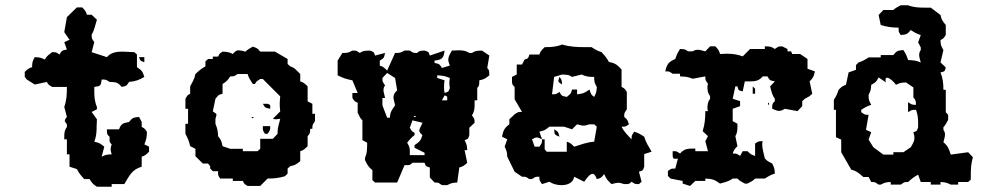

<svg xmlns="http://www.w3.org/2000/svg" viewBox="-20 -706 3760 729"><path d="M348 -120 358 -111ZM272 -678 234 -641 224 -584 244 -555 224 -546 234 -518C215 -514 215 -515 206 -499C192 -508 195 -508 178 -508C164 -497 159 -495 150 -480C134 -488 130 -488 112 -489C103 -473 102 -469 102 -451C89 -447 85 -444 74 -433V-414L82 -404L112 -385L158 -395C164 -384 163 -385 178 -376H234C234 -348 233 -325 224 -300L234 -262C229 -255 226 -252 226 -248C226 -244 229 -241 234 -234V-224C225 -212 224 -201 224 -186V-177H234V-120H244V-73L272 -64C280 -48 287 -40 300 -26H320C329 -11 334 -6 348 3H404V-7H452C471 -38 480 -62 518 -73V-111C531 -115 535 -119 546 -130V-149L528 -158C536 -176 537 -185 538 -205C528 -220 529 -218 518 -224V-243L508 -262C486 -260 483 -259 470 -243C447 -238 440 -237 432 -215H386V-208C386 -197 387 -195 396 -187V-180C396 -169 395 -166 404 -158C401 -149 400 -144 400 -140C400 -135 401 -130 404 -120C385 -119 382 -119 366 -111L376 -149C361 -161 357 -164 338 -168C346 -188 347 -208 347 -229C347 -237 348 -245 348 -253L328 -281L348 -291V-300C339 -321 338 -340 338 -362V-376C362 -379 363 -380 366 -404C383 -404 382 -404 396 -395C421 -394 427 -394 442 -376C460 -380 460 -379 470 -395C494 -397 508 -402 528 -414C521 -436 519 -438 500 -451V-499L490 -508C475 -508 459 -510 444 -510C421 -510 400 -506 386 -489L328 -508L338 -546C329 -560 328 -557 328 -574C337 -589 342 -611 348 -631L328 -650H310C306 -663 303 -667 292 -678ZM508 -489C513 -474 513 -475 528 -470V-489Z M978 -312C987 -296 987 -297 1006 -293C1006 -311 1008 -306 996 -312ZM936 -261C932 -257 941 -257 942 -258C946 -262 937 -262 936 -261ZM978 -227C978 -210 977 -212 986 -198H996C1005 -212 1006 -210 1006 -227ZM836 -170 844 -160ZM882 -425H920C925 -409 931 -401 940 -387H948C954 -398 953 -396 968 -406H978L1044 -340C1043 -330 1042 -320 1042 -311C1042 -302 1043 -292 1044 -283L1016 -255C1028 -252 1031 -253 1044 -255C1040 -236 1034 -223 1034 -206V-198L1016 -179H968V-141L958 -132H902V-141H854L825 -151C821 -170 820 -174 808 -189C807 -208 806 -217 798 -236V-255C800 -263 802 -267 802 -270C802 -275 798 -276 788 -283L798 -331C810 -345 808 -346 825 -350V-387C839 -396 845 -401 854 -416C871 -416 868 -416 882 -425ZM940 -529C928 -522 921 -519 912 -510C901 -513 892 -515 886 -515C878 -515 873 -512 864 -501C848 -509 843 -509 825 -510C810 -500 814 -502 808 -491H788V-482H770L760 -473V-454C744 -445 736 -438 722 -425C718 -405 711 -395 702 -378V-350C691 -344 693 -346 684 -331V-293H694V-236H684V-198C693 -181 698 -170 702 -151L722 -141V-113L750 -85H770L778 -75V-66L788 -56H808C808 -39 807 -42 816 -28H864V-19H902C908 -8 905 -9 920 0H968L996 -28C1020 -28 1039 -30 1062 -37L1072 -47V-66L1082 -75C1101 -79 1105 -82 1120 -94V-132C1133 -136 1137 -140 1148 -151V-189C1157 -198 1157 -201 1158 -217H1166C1166 -234 1167 -232 1176 -246V-274H1166V-312L1148 -321V-378C1137 -389 1133 -393 1120 -397V-425L1110 -435C1099 -446 1095 -450 1082 -454L1072 -463V-482L1024 -510H968C958 -523 956 -523 940 -529Z M1450 -429 1480 -410 1488 -363C1477 -353 1474 -345 1474 -336C1474 -328 1478 -319 1480 -306C1467 -287 1462 -282 1460 -259H1450L1432 -306V-334H1442C1440 -346 1436 -355 1436 -364C1436 -370 1438 -376 1442 -382C1433 -396 1432 -393 1432 -410ZM1640 -420C1659 -419 1669 -418 1688 -410C1687 -403 1686 -397 1686 -391C1686 -385 1687 -379 1688 -372C1683 -357 1683 -358 1668 -353C1666 -362 1666 -369 1666 -375C1666 -383 1666 -390 1668 -401L1640 -410ZM1668 -344C1680 -338 1678 -343 1678 -325H1658ZM1552 -265C1553 -266 1562 -266 1558 -262C1557 -261 1548 -261 1552 -265ZM1546 -249 1584 -240C1579 -226 1572 -218 1572 -210C1572 -205 1576 -200 1584 -193C1577 -171 1573 -168 1554 -155V-145L1592 -126V-117H1536V-134C1536 -144 1534 -151 1526 -164C1535 -176 1542 -184 1554 -193V-202C1543 -208 1545 -206 1536 -221ZM1318 -514C1302 -505 1298 -505 1280 -505L1262 -476V-420C1281 -410 1297 -405 1318 -401L1338 -353H1318V-334C1327 -319 1327 -322 1338 -316V-278C1345 -266 1346 -258 1356 -249V-174L1374 -164V-155C1373 -135 1374 -125 1366 -107V-98C1375 -79 1379 -72 1394 -60V-22L1404 -13H1488L1516 -79H1524C1535 -79 1537 -79 1546 -88H1592C1597 -73 1597 -75 1612 -70V-32L1630 -13C1647 -13 1644 -12 1658 -3H1678C1694 -11 1697 -12 1716 -13L1724 -70C1737 -74 1743 -77 1754 -88L1744 -136H1754C1753 -154 1752 -158 1744 -174C1759 -179 1757 -178 1762 -193V-221L1782 -240C1782 -257 1781 -254 1772 -268C1780 -280 1782 -292 1782 -307V-325H1792V-372C1801 -381 1799 -385 1800 -401C1819 -405 1823 -408 1838 -420C1837 -436 1839 -438 1830 -448L1838 -495L1810 -514C1791 -513 1785 -514 1772 -505H1762C1750 -513 1737 -515 1722 -515C1714 -515 1705 -514 1696 -514C1687 -499 1682 -490 1682 -479C1682 -473 1685 -466 1688 -457L1658 -448C1648 -464 1648 -463 1630 -467V-476C1658 -479 1665 -485 1668 -514L1612 -495C1607 -510 1607 -509 1592 -514C1576 -513 1573 -514 1564 -505C1547 -505 1550 -505 1536 -514H1516C1500 -505 1498 -505 1480 -505L1450 -438C1439 -449 1435 -453 1422 -457V-476C1438 -485 1438 -486 1442 -505L1404 -495C1399 -510 1399 -509 1384 -514C1365 -513 1359 -514 1346 -505C1332 -514 1335 -514 1318 -514Z M2084 -215C2086 -194 2085 -195 2104 -187C2100 -205 2100 -205 2084 -215ZM2171 -234C2183 -231 2189 -229 2196 -229C2202 -229 2208 -231 2218 -234H2236L2246 -225L2236 -168C2208 -166 2186 -157 2160 -149C2149 -160 2145 -164 2132 -168V-130H2056L2048 -139V-177H2038C2038 -160 2037 -163 2028 -149H2010L2000 -177C2009 -182 2013 -184 2018 -184C2023 -184 2028 -182 2038 -177L2028 -206C2047 -210 2051 -213 2066 -225H2122L2152 -215ZM2104 -414C2102 -406 2100 -402 2100 -399C2100 -394 2104 -392 2114 -385C2113 -401 2113 -404 2104 -414ZM2208 -404 2218 -395ZM2152 -366C2148 -349 2146 -350 2132 -338C2113 -342 2113 -341 2104 -357C2090 -348 2093 -348 2076 -348L2084 -414L2114 -423C2133 -422 2139 -423 2152 -414L2188 -423C2206 -415 2216 -414 2236 -414C2236 -395 2237 -392 2246 -376C2245 -357 2244 -354 2236 -338C2223 -347 2224 -350 2218 -366C2199 -353 2194 -350 2171 -348V-366ZM2114 -537C2092 -528 2073 -527 2048 -527C2037 -516 2032 -512 2028 -499H1990C1985 -484 1987 -485 1972 -480L1962 -461H1942V-423L1924 -414V-398C1924 -387 1925 -384 1934 -376V-329L1962 -281C1945 -281 1948 -281 1934 -272L1914 -253V-234C1895 -220 1891 -211 1886 -187L1906 -177L1896 -149C1904 -133 1905 -129 1906 -111L1934 -54L1962 -35C1979 -35 1976 -35 1990 -26H2000C2014 -35 2011 -35 2028 -35C2028 -18 2029 -21 2038 -7L2066 -16C2077 -8 2095 -3 2112 -3C2135 -3 2157 -12 2160 -35L2198 -16C2209 -31 2220 -46 2230 -46C2236 -46 2241 -40 2246 -26C2263 -30 2262 -31 2274 -45C2282 -26 2287 -21 2302 -7C2314 -10 2321 -12 2328 -12C2334 -12 2340 -10 2350 -7H2356C2367 -7 2369 -7 2378 -16C2392 -7 2389 -7 2406 -7L2416 -16L2406 -54C2421 -59 2421 -58 2426 -73V-121L2454 -130C2443 -149 2432 -166 2426 -187C2412 -196 2404 -201 2388 -206C2379 -192 2378 -194 2378 -177C2363 -193 2349 -206 2340 -225C2357 -225 2354 -225 2368 -234C2362 -250 2363 -252 2350 -262C2350 -279 2351 -277 2360 -291V-357C2350 -372 2351 -370 2340 -376V-442C2324 -460 2316 -466 2292 -471C2283 -487 2277 -494 2264 -508C2248 -513 2240 -518 2226 -527H2202C2172 -527 2144 -528 2114 -537Z M2676 -530 2658 -511C2646 -514 2638 -517 2630 -517C2624 -517 2617 -516 2610 -511H2592C2582 -520 2578 -519 2562 -520C2553 -506 2549 -498 2544 -482C2518 -471 2512 -462 2506 -435C2523 -435 2520 -435 2534 -426H2562V-416C2581 -415 2591 -415 2610 -407L2658 -416C2658 -399 2659 -402 2668 -388C2668 -385 2666 -381 2666 -378C2666 -363 2667 -353 2676 -341V-331C2667 -319 2666 -308 2666 -293C2666 -290 2668 -287 2668 -284H2658C2658 -256 2656 -234 2648 -208L2668 -189L2658 -170L2668 -132H2620V-142C2592 -142 2578 -142 2562 -123C2548 -132 2551 -132 2534 -132V-118C2534 -108 2535 -103 2544 -103C2546 -103 2550 -103 2554 -104L2544 -66C2527 -66 2530 -66 2516 -57V-38L2526 -28L2572 -19V-9L2600 0L2620 -19H2658V-28C2684 -27 2693 -24 2714 -9C2732 -14 2749 -18 2762 -28H2780C2789 -18 2796 -16 2808 -9H2818C2830 -16 2838 -18 2847 -28H2884C2898 -37 2906 -42 2922 -47C2921 -65 2920 -69 2912 -85L2894 -95L2884 -104C2880 -124 2874 -140 2874 -159C2874 -163 2875 -166 2876 -170C2859 -170 2861 -170 2847 -161V-114C2834 -118 2829 -121 2818 -132H2800L2790 -114C2776 -123 2779 -123 2762 -123C2766 -136 2769 -140 2780 -151L2772 -189C2779 -200 2780 -212 2780 -226V-236L2762 -246V-293L2790 -303V-322L2762 -331L2772 -378H2780C2784 -362 2784 -363 2800 -359L2808 -397H2828C2847 -397 2862 -399 2876 -416H2894C2903 -400 2903 -401 2922 -397L2904 -378C2909 -359 2912 -344 2922 -331V-322C2913 -313 2912 -311 2912 -300V-293C2923 -288 2931 -285 2938 -285C2944 -285 2951 -287 2960 -293L3008 -284L3026 -303V-322L3036 -331L3054 -341L3064 -350L3054 -397C3067 -410 3070 -415 3074 -435L3046 -445V-482L3018 -501H2988C2982 -513 2988 -511 2970 -511V-520L2950 -530C2933 -530 2936 -529 2922 -520C2909 -529 2903 -530 2884 -530V-520H2828L2800 -492C2779 -500 2759 -502 2738 -502C2730 -502 2722 -501 2714 -501C2710 -514 2707 -519 2696 -530ZM2847 -369 2838 -378V-350H2847ZM2838 -322 2847 -312ZM2898 -316C2896 -316 2896 -316 2896 -313C2896 -311 2897 -308 2898 -308C2898 -308 2899 -308 2900 -309V-312C2900 -314 2899 -316 2898 -316Z M3372 -157 3382 -147ZM3316 -412 3344 -393C3343 -396 3342 -399 3342 -401C3342 -408 3344 -411 3348 -411C3357 -411 3375 -395 3382 -384C3398 -392 3401 -392 3420 -393L3448 -374V-336C3457 -326 3457 -324 3458 -308C3441 -308 3442 -309 3428 -318C3427 -311 3428 -305 3428 -299C3428 -293 3427 -287 3428 -280C3442 -289 3441 -289 3458 -289C3465 -270 3466 -255 3466 -236V-223C3461 -208 3463 -209 3448 -204C3451 -195 3452 -188 3452 -182C3452 -171 3447 -162 3438 -147L3410 -128H3372V-119H3334L3296 -147L3278 -176L3288 -204L3268 -213L3278 -270C3261 -270 3264 -271 3250 -280V-289C3264 -298 3272 -303 3288 -308C3279 -324 3278 -327 3278 -346C3286 -362 3287 -365 3288 -384C3305 -393 3307 -395 3316 -412ZM3400 -686C3388 -679 3381 -677 3372 -668H3334L3316 -649L3324 -611C3347 -604 3368 -601 3392 -601C3392 -584 3391 -587 3400 -573C3422 -575 3425 -576 3438 -592C3452 -583 3460 -578 3476 -573L3466 -545L3476 -526V-516C3471 -509 3470 -503 3470 -497C3470 -489 3473 -481 3476 -469C3457 -477 3447 -477 3428 -478C3423 -494 3419 -502 3410 -516C3388 -514 3385 -513 3372 -497H3324V-488H3278C3264 -479 3256 -474 3240 -469L3230 -459V-441L3202 -431L3192 -384C3179 -380 3175 -376 3164 -365C3159 -349 3155 -341 3146 -327V-289H3154V-185L3174 -176V-128L3212 -62C3234 -56 3239 -50 3258 -34H3278L3288 -15C3305 -15 3302 -14 3316 -5H3324C3340 -13 3343 -14 3362 -15V-5H3400C3414 -14 3411 -15 3428 -15C3442 -28 3450 -34 3466 -43L3476 -15H3514V-5H3551V-15C3569 -14 3574 -13 3590 -5H3618V-15H3656L3666 -24V-40C3666 -64 3667 -85 3674 -109L3656 -128L3590 -119C3583 -141 3579 -152 3562 -166C3565 -178 3568 -187 3568 -195C3568 -201 3567 -206 3562 -213V-223C3571 -232 3573 -239 3580 -251V-270L3571 -280V-365H3562C3562 -390 3560 -408 3551 -431C3567 -435 3567 -434 3571 -450L3551 -469L3562 -516C3553 -532 3551 -535 3551 -554C3562 -560 3561 -558 3571 -573V-611C3559 -626 3555 -630 3551 -649L3514 -677H3490C3469 -677 3448 -678 3428 -686Z"/></svg>

Font: GNUTypewriter
Style: Standard
Weight: 400
Version: Version 001.000